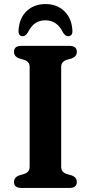

<svg xmlns="http://www.w3.org/2000/svg" viewBox="-20 -926 448 946"><path d="M281.5 -104.5Q281.5 -89.5 289 -81Q296.5 -72.5 310 -68.5L334 -61.5Q358.5 -52 358.5 -29.5Q358.5 0 322.5 0H85Q49 0 49 -29.5Q49 -52 73.5 -61.5L97.5 -68.5Q111 -72.5 118.5 -81Q126 -89.5 126 -104.5V-595.5Q126 -610.5 118.5 -619Q111 -627.5 97.5 -631.5L73.5 -638.5Q49 -648 49 -670.5Q49 -700 85 -700H322.5Q358.5 -700 358.5 -670.5Q358.5 -648 334 -638.5L310 -631.5Q296.5 -627.5 289 -619Q281.5 -610.5 281.5 -595.5ZM204 -826Q173.5 -826 152.8 -811Q132 -796 116.5 -765Q105 -747.5 92.5 -747.5Q68.5 -747.5 71.5 -779Q75.5 -837.5 111.8 -871.8Q148 -906 204 -906Q260 -906 296.2 -871.8Q332.5 -837.5 336.5 -779Q339.5 -747.5 315 -747.5Q302.5 -747.5 291 -765Q261.5 -826 204 -826Z"/></svg>

Font: Fraunces 9pt Soft SemiBold
Style: Regular
Weight: 600
Version: Version 1.000;[b76b70a41]